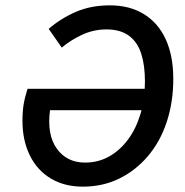

<svg xmlns="http://www.w3.org/2000/svg" viewBox="-20 -686 692 718"><path d="M290 12Q221 12 170 -18.5Q119 -49 91.5 -105Q64 -161 64 -234Q64 -269 68.5 -296Q73 -323 83 -354H545L528 -274H167Q155 -182 192.5 -130Q230 -78 298 -78Q347 -78 387.5 -100.5Q428 -123 458.5 -164Q489 -205 505.5 -260.5Q522 -316 522 -382Q522 -442 508 -485.5Q494 -529 462 -552.5Q430 -576 378 -576Q330 -576 287 -556Q244 -536 211 -508L162 -578Q207 -617 263.5 -641.5Q320 -666 391 -666Q465 -666 518.5 -633Q572 -600 600 -538.5Q628 -477 628 -391Q628 -304 603.5 -230Q579 -156 533 -102Q487 -48 425.5 -18Q364 12 290 12Z"/></svg>

Font: Source Sans 3 ExtraLight SemiBold
Style: Italic
Weight: 600
Italic angle: -11°
Version: Version 3.052;hotconv 1.1.0;makeotfexe 2.6.0